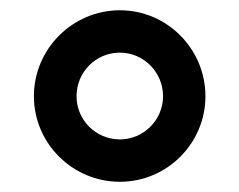

<svg xmlns="http://www.w3.org/2000/svg" viewBox="-20 -753 469 376"><path d="M214.8 -397C307.1 -397 382.3 -472.2 382.3 -564.5C382.3 -657.2 307.1 -732.9 214.8 -732.9C122.1 -732.9 46.4 -657.2 46.4 -564.5C46.4 -472.2 122.1 -397 214.8 -397ZM214.8 -480C167.5 -480 129.9 -518.1 129.9 -564.5C129.9 -611.8 167.5 -649.9 214.8 -649.9C261.2 -649.9 299.3 -611.8 299.3 -564.5C299.3 -518.1 261.2 -480 214.8 -480Z"/></svg>

Font: Raveo Display Display Medium
Style: Regular
Weight: 500
Designer: Jakub Foglar, Rasmus Andersson (Inter)
Foundry: Jakubfoglar.com
Version: Version 1.100;Glyphs 3.2.3 (3260)